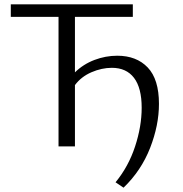

<svg xmlns="http://www.w3.org/2000/svg" viewBox="-20 -678 846 889"><path d="M716 -197Q716 -98 675 7Q634 112 552 191L515 166Q575 93 605.5 0Q636 -93 636 -179Q636 -271 600.5 -317.5Q565 -364 498 -364Q451 -364 403.5 -343.5Q356 -323 327 -284V0H251V-600H30V-658H595V-600H327V-343Q366 -381 417.5 -400.5Q469 -420 523 -420Q612 -420 664 -365.5Q716 -311 716 -197Z"/></svg>

Font: Ysabeau SC
Style: Regular
Weight: 400
Designer: Christian Thalmann (Catharsis Fonts)
Version: Version 0.003